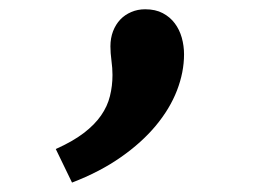

<svg xmlns="http://www.w3.org/2000/svg" viewBox="-20 -721 590 410"><path d="M99.1 -402.8Q135.3 -418.9 158.7 -436.8Q182.1 -454.6 195.8 -474.4Q209.5 -494.1 214.8 -515.9Q220.2 -537.6 220.2 -561Q220.2 -575.2 218 -591.6Q215.8 -607.9 215.8 -622.1Q215.8 -639.6 221.4 -654.3Q227.1 -668.9 236.8 -679.2Q246.6 -689.5 260.3 -695.3Q273.9 -701.2 290 -701.2Q312 -701.2 327.6 -692.9Q343.3 -684.6 353.3 -671.1Q363.3 -657.7 368.2 -640.4Q373 -623 373 -605Q373 -566.9 357.9 -527.8Q342.8 -488.8 312.7 -452.6Q282.7 -416.5 238 -385.3Q193.4 -354 133.8 -331.1Z"/></svg>

Font: Code New Roman
Style: Bold
Weight: 700
Monospace: yes
Designer: Sam Radian
Foundry: Code New Roman
Version: Version 1.508 October 19, 2014